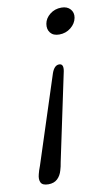

<svg xmlns="http://www.w3.org/2000/svg" viewBox="-85 -640 470 826"><g transform="rotate(-10 150.0 -226.5)"><path d="M58 142.5Q32.5 142.5 25.5 128.5Q18.5 114.5 24.5 92.5Q26 86.5 29 76.5Q32 66.5 36 57L160 -325Q171.5 -357.5 192.5 -357.5Q213 -357.5 207.5 -326L126.5 57Q125 66.5 122.8 76.5Q120.5 86.5 118.5 92.5Q112.5 114.5 97.8 128.5Q83 142.5 58 142.5ZM244.5 -596.5Q270 -596.5 283.5 -581Q297 -565.5 293 -543.5Q288.5 -519 266.8 -501.5Q245 -484 216 -484Q190 -484 177.5 -499.8Q165 -515.5 169 -539Q173 -562.5 194.2 -579.5Q215.5 -596.5 244.5 -596.5Z"/></g></svg>

Font: Fraunces 9pt S100 Light
Style: Italic
Weight: 300
Italic angle: -16°
Version: Version 1.000; ttfautohint (v1.8.3)